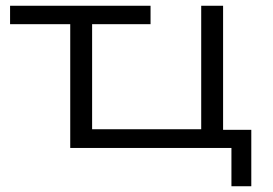

<svg xmlns="http://www.w3.org/2000/svg" viewBox="-20 -514 947 667"><path d="M784 133V0H224V-430H15V-494H503V-430H300V-65H679V-494H755V-63H853V133Z"/></svg>

Font: Nunito Sans 7pt Expanded Light
Style: Regular
Weight: 300
Width: 7
Designer: Vernon Adams
Foundry: Vernon Adams
Version: Version 3.101;gftools[0.9.27]